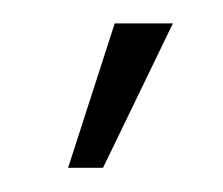

<svg xmlns="http://www.w3.org/2000/svg" viewBox="-20 -543 187 161"><path d="M37.1 -402.3 76.2 -523.4H125L66.4 -402.3Z"/></svg>

Font: Gothic A1 ExtraLight
Style: Regular
Weight: 275
Designer: HanYang I&C Co.,Ltd.
Foundry: HanYang I&C Co.,Ltd.
Version: Version 2.50